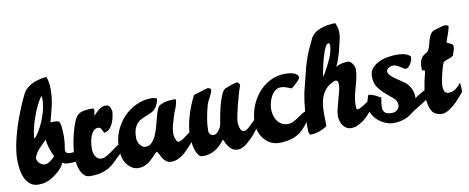

<svg xmlns="http://www.w3.org/2000/svg" viewBox="-68 -998 3124 1279"><g transform="rotate(-10 1494.0 -358.5)"><path d="M282 -701Q290 -680 293 -658.5Q296 -637 296 -614Q296 -559 283.5 -505Q271 -451 256 -398Q263 -398 269.5 -398.5Q276 -399 282 -399Q301 -399 312 -394Q318 -391 321 -378Q324 -365 325.5 -348.5Q327 -332 327.5 -316.5Q328 -301 328 -294Q328 -278 327 -263Q326 -248 324 -233Q323 -225 321 -217Q319 -209 319 -202Q319 -188 325 -182.5Q331 -177 340 -175.5Q349 -174 359 -175Q369 -176 378 -176Q385 -170 389.5 -161.5Q394 -153 394 -145Q394 -130 394 -121.5Q394 -113 381 -111Q359 -109 330.5 -109Q302 -109 286 -120Q282 -105 268 -88Q254 -71 235.5 -56Q217 -41 198 -29.5Q179 -18 164 -13Q151 -8 136 -6Q121 -4 107 -4Q72 -4 50 -22.5Q28 -41 16 -68.5Q4 -96 -0.5 -128.5Q-5 -161 -5 -188Q-5 -233 4 -282Q13 -331 27.5 -380.5Q42 -430 59.5 -476Q77 -522 94 -561Q107 -591 121 -618Q135 -645 164 -664Q189 -681 220.5 -690Q252 -699 282 -701ZM119 -180Q121 -160 137 -144.5Q153 -129 173 -129Q186 -129 205.5 -141Q225 -153 242 -173Q237 -179 230.5 -194Q224 -209 218.5 -227Q213 -245 209 -262.5Q205 -280 205 -291Q180 -266 155 -240Q130 -214 119 -180ZM227 -583Q210 -559 193 -524.5Q176 -490 162.5 -451.5Q149 -413 140.5 -375.5Q132 -338 131 -309Q147 -322 163.5 -349Q180 -376 193.5 -407Q207 -438 216 -468.5Q225 -499 227 -520Q228 -529 229.5 -538Q231 -547 231 -556Q231 -571 227 -583Z M551 -390Q560 -398 569 -407.5Q578 -417 588.5 -425.5Q599 -434 610.5 -439.5Q622 -445 636 -445Q657 -445 664 -432Q671 -419 675 -401Q674 -383 669.5 -361Q665 -339 656 -319Q647 -299 632.5 -284.5Q618 -270 597 -268Q591 -280 584 -294Q577 -308 560 -308Q542 -307 530 -293.5Q518 -280 510.5 -260Q503 -240 500 -217Q497 -194 497 -175Q497 -163 500 -150Q503 -137 509.5 -126.5Q516 -116 526 -109Q536 -102 550 -102Q566 -102 583 -111.5Q600 -121 618 -133.5Q636 -146 653 -159Q670 -172 686 -179Q690 -176 692 -168Q694 -160 693.5 -150Q693 -140 690 -130.5Q687 -121 681 -115Q655 -92 635 -71Q615 -50 591.5 -34.5Q568 -19 536 -9.5Q504 0 455 0Q429 0 413.5 -17Q398 -34 389 -57.5Q380 -81 377 -106.5Q374 -132 374 -149Q374 -173 379.5 -212.5Q385 -252 395 -292.5Q405 -333 418 -367.5Q431 -402 446 -416Q464 -433 493.5 -437Q523 -441 546 -441Q554 -441 556.5 -434.5Q559 -428 558 -420Q557 -412 554.5 -403.5Q552 -395 551 -390Z M946 -440Q966 -440 983 -431Q978 -394 954 -365Q943 -352 927.5 -345Q912 -338 895 -331.5Q878 -325 861 -317Q844 -309 830.5 -294.5Q817 -280 808.5 -257Q800 -234 800 -197Q800 -186 803.5 -174Q807 -162 814 -152Q821 -142 830.5 -135Q840 -128 852 -128Q877 -128 894.5 -145.5Q912 -163 924 -190Q936 -217 944.5 -248.5Q953 -280 960.5 -309Q968 -338 976.5 -359.5Q985 -381 998 -387Q1018 -397 1040 -401.5Q1062 -406 1084 -406Q1089 -406 1094.5 -406Q1100 -406 1105 -405Q1105 -376 1092.5 -347.5Q1080 -319 1072 -291Q1064 -264 1056.5 -238Q1049 -212 1049 -183Q1049 -167 1053 -154Q1057 -141 1065 -127Q1072 -121 1084 -125Q1096 -129 1109.5 -138Q1123 -147 1137 -158Q1151 -169 1162 -177Q1174 -182 1174.5 -174.5Q1175 -167 1177 -151Q1178 -140 1176 -131.5Q1174 -123 1167 -115Q1159 -106 1147.5 -93Q1136 -80 1123.5 -66.5Q1111 -53 1098 -41.5Q1085 -30 1076 -24Q1063 -15 1044 -7.5Q1025 0 1009 0Q988 0 975 -8Q962 -16 953 -28.5Q944 -41 937 -55.5Q930 -70 920 -84Q903 -69 888.5 -53.5Q874 -38 858.5 -25.5Q843 -13 824.5 -5Q806 3 781 3Q761 3 744 -6Q727 -15 713.5 -29.5Q700 -44 691.5 -62Q683 -80 680 -98Q678 -112 677 -127.5Q676 -143 676 -158Q676 -215 698 -266Q720 -317 757 -356Q794 -395 843 -417.5Q892 -440 946 -440Z M1526 -445Q1534 -443 1538.5 -436.5Q1543 -430 1543 -422Q1543 -418 1540 -412Q1534 -397 1524.5 -365Q1515 -333 1506 -297Q1497 -261 1490.5 -228.5Q1484 -196 1484 -181Q1484 -173 1485.5 -163.5Q1487 -154 1490 -144.5Q1493 -135 1497.5 -128Q1502 -121 1508 -119Q1518 -115 1530 -121Q1542 -127 1554 -138Q1566 -149 1577.5 -161Q1589 -173 1600 -181Q1602 -169 1602.5 -158Q1603 -147 1603 -134Q1603 -124 1593 -110Q1583 -96 1570 -81Q1557 -66 1543 -53.5Q1529 -41 1522 -34Q1509 -22 1490.5 -12.5Q1472 -3 1454 -3Q1436 -3 1423 -10.5Q1410 -18 1399.5 -30Q1389 -42 1381.5 -57Q1374 -72 1368 -86Q1354 -70 1342 -56.5Q1330 -43 1315 -32Q1300 -21 1281.5 -13Q1263 -5 1237 -1H1212Q1196 -3 1185.5 -19Q1175 -35 1168.5 -56Q1162 -77 1159.5 -98Q1157 -119 1157 -131Q1157 -147 1157 -164Q1157 -181 1159 -197Q1162 -222 1169 -250.5Q1176 -279 1185.5 -307.5Q1195 -336 1206.5 -363Q1218 -390 1230 -412Q1236 -414 1250.5 -418.5Q1265 -423 1281 -428Q1297 -433 1310 -437Q1323 -441 1326 -441Q1331 -441 1339.5 -437.5Q1348 -434 1348 -427Q1348 -418 1343 -406Q1338 -394 1331 -381Q1324 -368 1317 -354Q1310 -340 1307 -327Q1296 -286 1288.5 -244Q1281 -202 1281 -160Q1281 -148 1289.5 -137.5Q1298 -127 1311 -127Q1328 -127 1339 -139Q1350 -151 1358 -164Q1366 -177 1368.5 -194Q1371 -211 1374 -227Q1377 -243 1383 -272.5Q1389 -302 1398 -332.5Q1407 -363 1418.5 -388Q1430 -413 1444 -419Q1462 -427 1484 -434.5Q1506 -442 1526 -445Z M1852 -446Q1862 -446 1877 -444.5Q1892 -443 1905.5 -439Q1919 -435 1929 -426.5Q1939 -418 1939 -405V-401Q1927 -384 1911.5 -370Q1896 -356 1879 -342Q1862 -348 1844.5 -355Q1827 -362 1808 -362Q1785 -362 1768.5 -348.5Q1752 -335 1741 -314.5Q1730 -294 1724.5 -271Q1719 -248 1719 -230Q1719 -209 1724.5 -188Q1730 -167 1741.5 -150.5Q1753 -134 1770.5 -123.5Q1788 -113 1813 -113Q1832 -113 1850 -122Q1868 -131 1884 -142Q1900 -153 1915.5 -163.5Q1931 -174 1946 -176Q1946 -168 1947 -159Q1948 -150 1948 -142Q1948 -139 1948.5 -131.5Q1949 -124 1947 -121Q1944 -114 1936 -103Q1928 -92 1918.5 -80.5Q1909 -69 1899 -59Q1889 -49 1883 -44Q1850 -18 1812 -8.5Q1774 1 1736 1Q1703 1 1677 -12.5Q1651 -26 1633 -48Q1615 -70 1605 -98.5Q1595 -127 1595 -157Q1595 -211 1614 -263Q1633 -315 1666.5 -355.5Q1700 -396 1747.5 -421Q1795 -446 1852 -446Z M2239 -720Q2255 -689 2255 -651Q2255 -634 2248.5 -603Q2242 -572 2233 -538Q2224 -504 2213.5 -474.5Q2203 -445 2195 -433Q2215 -444 2238 -448.5Q2261 -453 2276 -453Q2285 -453 2293 -447Q2301 -441 2307 -432.5Q2313 -424 2317 -414Q2321 -404 2321 -396Q2321 -366 2314.5 -336.5Q2308 -307 2299.5 -278Q2291 -249 2284.5 -219.5Q2278 -190 2278 -160Q2278 -154 2278.5 -147.5Q2279 -141 2280 -135Q2281 -126 2292 -129Q2303 -132 2318.5 -141Q2334 -150 2350 -161Q2366 -172 2378 -178Q2378 -167 2378.5 -159Q2379 -151 2379 -140Q2379 -135 2378.5 -130.5Q2378 -126 2377 -121Q2354 -86 2323.5 -59Q2293 -32 2252 -16Q2249 -15 2237.5 -14Q2226 -13 2224 -13Q2205 -13 2191 -21.5Q2177 -30 2167.5 -44Q2158 -58 2153.5 -74.5Q2149 -91 2149 -108Q2149 -127 2155 -152Q2161 -177 2168.5 -204Q2176 -231 2183 -256.5Q2190 -282 2192 -302Q2194 -322 2189.5 -333Q2185 -344 2169 -342Q2122 -324 2099 -292Q2076 -260 2068 -220.5Q2060 -181 2061 -137.5Q2062 -94 2062 -54Q2036 -37 2007 -27Q1978 -17 1947 -17Q1938 -24 1937 -41Q1936 -58 1936 -69Q1936 -126 1940.5 -184.5Q1945 -243 1956 -299Q1975 -378 1995 -455.5Q2015 -533 2050 -605Q2061 -626 2067.5 -642Q2074 -658 2091 -675Q2103 -687 2121 -695.5Q2139 -704 2160 -709.5Q2181 -715 2201.5 -717.5Q2222 -720 2239 -720ZM2165 -594Q2158 -591 2150.5 -577Q2143 -563 2136 -543.5Q2129 -524 2122.5 -500Q2116 -476 2111 -453.5Q2106 -431 2102.5 -412Q2099 -393 2098 -382Q2104 -389 2115.5 -409Q2127 -429 2138.5 -452Q2150 -475 2159.5 -496.5Q2169 -518 2171 -528Q2173 -535 2176 -548Q2179 -561 2180 -572.5Q2181 -584 2178 -591Q2175 -598 2165 -594Z M2605 -442Q2629 -442 2653 -437Q2677 -432 2696 -416Q2697 -412 2697 -404Q2697 -397 2693 -386Q2689 -375 2682.5 -364.5Q2676 -354 2668 -346.5Q2660 -339 2652 -339Q2644 -339 2635 -344.5Q2626 -350 2616 -357Q2606 -364 2593.5 -369.5Q2581 -375 2566 -375Q2553 -375 2538.5 -365.5Q2524 -356 2524 -342Q2524 -328 2539 -313.5Q2554 -299 2573.5 -285.5Q2593 -272 2612 -259.5Q2631 -247 2640 -238Q2660 -217 2670.5 -190.5Q2681 -164 2679 -135Q2682 -138 2692.5 -144.5Q2703 -151 2715 -158.5Q2727 -166 2738 -171.5Q2749 -177 2753 -177Q2756 -177 2758.5 -169Q2761 -161 2761.5 -151.5Q2762 -142 2761.5 -133Q2761 -124 2758 -121Q2749 -113 2732.5 -102.5Q2716 -92 2697.5 -80.5Q2679 -69 2661.5 -58Q2644 -47 2633 -38Q2607 -17 2574.5 -7Q2542 3 2508 3Q2481 3 2454 -8Q2427 -19 2405 -38Q2383 -57 2369.5 -82Q2356 -107 2356 -135Q2356 -155 2361 -174Q2366 -193 2374 -212Q2396 -209 2416 -199.5Q2436 -190 2455 -179Q2453 -160 2449.5 -139.5Q2446 -119 2448.5 -102.5Q2451 -86 2463.5 -75.5Q2476 -65 2506 -65Q2529 -65 2544 -77.5Q2559 -90 2559 -111Q2559 -138 2537 -157.5Q2515 -177 2488.5 -199Q2462 -221 2440 -250.5Q2418 -280 2418 -327Q2418 -361 2438 -383.5Q2458 -406 2486.5 -419Q2515 -432 2547.5 -437Q2580 -442 2605 -442Z M2954 -579Q2961 -579 2967.5 -576Q2974 -573 2980 -571Q2975 -543 2965 -517Q2955 -491 2947 -464Q2957 -457 2969.5 -453Q2982 -449 2988 -438L2989 -429Q2989 -414 2983.5 -399.5Q2978 -385 2973 -371Q2966 -364 2957.5 -360.5Q2949 -357 2940 -354Q2931 -351 2922 -347.5Q2913 -344 2906 -338Q2900 -326 2893.5 -305Q2887 -284 2881.5 -261Q2876 -238 2872.5 -216.5Q2869 -195 2869 -182Q2869 -162 2876 -147Q2883 -132 2904 -132Q2930 -132 2950 -146.5Q2970 -161 2989 -184Q2991 -170 2991.5 -161Q2992 -152 2992 -138Q2992 -127 2992.5 -125.5Q2993 -124 2986 -115Q2970 -96 2952 -76Q2934 -56 2914.5 -39.5Q2895 -23 2874 -12Q2853 -1 2832 -1Q2821 -1 2804.5 -6.5Q2788 -12 2780 -20Q2771 -28 2764 -43Q2757 -58 2753 -74.5Q2749 -91 2747 -107.5Q2745 -124 2745 -136Q2745 -160 2748.5 -184Q2752 -208 2757 -232Q2759 -240 2761.5 -251.5Q2764 -263 2766 -271Q2772 -292 2772 -299Q2772 -306 2769 -307.5Q2766 -309 2761.5 -308Q2757 -307 2754 -312L2753 -325Q2753 -359 2760.5 -377Q2768 -395 2778.5 -404Q2789 -413 2800 -418.5Q2811 -424 2817 -434Q2824 -446 2828.5 -463.5Q2833 -481 2838 -498.5Q2843 -516 2851 -531.5Q2859 -547 2873 -556Q2875 -557 2887 -561Q2899 -565 2913 -569Q2927 -573 2939 -576Q2951 -579 2954 -579Z"/></g></svg>

Font: Praegefest
Style: Regular
Weight: 600
Designer: Peter Wiegel nach alter Vorlage
Foundry: Peter Wiegel
Version: Version 1.000